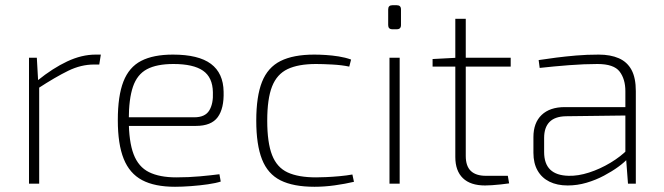

<svg xmlns="http://www.w3.org/2000/svg" viewBox="-20 -703 2541 735"><path d="M121 -482 126 -393 130 -377V0H91V-482ZM366 -494 360 -456H340Q290 -456 241 -432Q192 -408 126 -365L124 -395Q182 -442 237.5 -468Q293 -494 346 -494Z M642 -494Q740 -494 787.5 -458.5Q835 -423 836 -352Q838 -288 813.5 -254.5Q789 -221 730 -221H450V-254H724Q765 -254 781 -280Q797 -306 795 -350Q794 -407 757 -432.5Q720 -458 644 -458Q580 -458 542.5 -438Q505 -418 489 -371Q473 -324 473 -245Q473 -161 491.5 -112.5Q510 -64 550.5 -44Q591 -24 655 -24Q702 -24 745.5 -28Q789 -32 820 -36L825 -8Q807 -2 776 2.5Q745 7 711 9.5Q677 12 650 12Q572 12 524 -13.5Q476 -39 453.5 -95Q431 -151 431 -243Q431 -336 452.5 -391Q474 -446 520.5 -470Q567 -494 642 -494Z M1183 -494Q1203 -494 1227 -492.5Q1251 -491 1276.5 -487Q1302 -483 1324 -475L1317 -448Q1289 -454 1252 -456Q1215 -458 1190 -458Q1122 -458 1081 -438.5Q1040 -419 1021.5 -372Q1003 -325 1003 -241Q1003 -157 1021.5 -109.5Q1040 -62 1081 -43Q1122 -24 1190 -24Q1204 -24 1228 -25Q1252 -26 1279.5 -28.5Q1307 -31 1329 -35L1335 -7Q1301 1 1261.5 6.5Q1222 12 1184 12Q1103 12 1054 -12.5Q1005 -37 983 -93Q961 -149 961 -241Q961 -334 983 -389.5Q1005 -445 1054 -469.5Q1103 -494 1183 -494Z M1510 -482V0H1471V-482ZM1499 -683Q1515 -683 1515 -667V-607Q1515 -591 1499 -591H1482Q1466 -591 1466 -607V-667Q1466 -683 1482 -683Z M1763 -631V-106Q1763 -67 1782.5 -48.5Q1802 -30 1840 -30H1924L1929 -1Q1915 1 1897 3Q1879 5 1863 6Q1847 7 1837 7Q1781 7 1752 -21Q1723 -49 1723 -102V-631ZM1935 -482V-448H1636V-477L1730 -482Z M2272 -494Q2317 -494 2349 -480Q2381 -466 2397.5 -435.5Q2414 -405 2414 -354V0H2384L2376 -106L2374 -113V-354Q2374 -400 2352 -429Q2330 -458 2267 -458Q2217 -458 2158.5 -453.5Q2100 -449 2046 -443L2042 -473Q2074 -478 2109.5 -482.5Q2145 -487 2185.5 -490.5Q2226 -494 2272 -494ZM2389 -293 2388 -261 2146 -258Q2104 -257 2083.5 -236Q2063 -215 2063 -175V-121Q2063 -76 2086.5 -53.5Q2110 -31 2157 -30Q2193 -29 2235 -42.5Q2277 -56 2317 -80Q2357 -104 2385 -133V-98Q2371 -82 2347 -64.5Q2323 -47 2292 -30.5Q2261 -14 2225.5 -3.5Q2190 7 2153 7Q2113 7 2083.5 -7.5Q2054 -22 2038 -50Q2022 -78 2022 -118V-178Q2022 -233 2053.5 -263Q2085 -293 2142 -293Z"/></svg>

Font: Exo 2 ExtraLight
Style: Regular
Weight: 250
Designer: Natanael Gama
Foundry: Natanael Gama
Version: Version 2.010